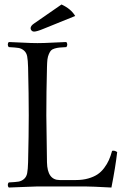

<svg xmlns="http://www.w3.org/2000/svg" viewBox="-20 -839 552 864"><path d="M256.8 -818.8Q299.3 -799.3 318.4 -767.1L174.8 -709Q145.5 -696.8 132.8 -696.8Q126.5 -696.8 122.1 -701.4Q117.7 -706.1 117.7 -711.9Q117.7 -722.7 132.8 -732.9ZM191.4 -108.9Q192.9 -28.8 248.5 -28.8H321.3Q352.1 -28.8 377 -35.9Q401.9 -43 418.7 -54.2Q435.5 -65.4 448.7 -83Q461.9 -100.6 470 -118.7Q478 -136.7 484.4 -160.2Q487.8 -160.6 490.2 -160.9Q492.7 -161.1 495.1 -160.4Q497.6 -159.7 498.5 -159.4Q499.5 -159.2 502.4 -157.5Q505.4 -155.8 507.3 -154.8Q500 -89.4 481.4 4.9Q389.6 0 362.3 0H149.4Q134.3 0 89.1 2.2Q43.9 4.4 19.5 4.9Q15.1 0.5 15.1 -6.6Q15.1 -13.7 19.5 -18.1Q49.3 -19.5 63 -21.7Q76.7 -23.9 87.9 -33.4Q99.1 -43 102.3 -59.8Q105.5 -76.7 106.4 -108.9Q109.4 -233.4 109.4 -320.8Q109.4 -411.6 106.4 -536.1Q105.5 -568.4 102.3 -585.2Q99.1 -602.1 87.9 -611.6Q76.7 -621.1 63 -623.3Q49.3 -625.5 19.5 -627Q15.1 -631.3 15.1 -638.4Q15.1 -645.5 19.5 -649.9Q41 -649.4 81.1 -647.2Q121.1 -645 148.4 -645Q176.3 -645 217 -647.2Q257.8 -649.4 278.3 -649.9Q282.7 -645.5 282.7 -638.4Q282.7 -631.3 278.3 -627Q258.3 -626 247.6 -625Q236.8 -624 225.6 -620.6Q214.4 -617.2 209.5 -611.8Q204.6 -606.4 200 -595.9Q195.3 -585.4 193.4 -571.3Q191.9 -558.1 191.4 -536.1Q188.5 -423.3 188.5 -319.8Q188.5 -273.9 191.4 -108.9Z"/></svg>

Font: Linux Libertine Display G
Style: Regular
Weight: 400
Designer: Philipp H. Poll
Foundry: Philipp H. Poll
Version: Version 5.0.9